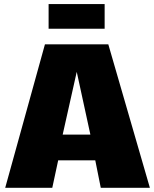

<svg xmlns="http://www.w3.org/2000/svg" viewBox="-20 -900 739 920"><path d="M212.9 -880.4H481.4V-762.2H212.9ZM195.3 -687.5H499L698.2 0H462.9L436.5 -131.8H258.8L230.5 0H4.9ZM413.1 -254.9 347.7 -555.7 280.3 -254.9Z"/></svg>

Font: Paytone One
Style: Regular
Weight: 400
Designer: vernon adams
Foundry: vernon adams
Version: 1.000